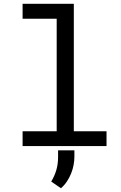

<svg xmlns="http://www.w3.org/2000/svg" viewBox="-20 -770 640 1012"><path d="M99.1 -750H369.1V-78.1H541.5V0H99.1V-78.1H278.8V-671.4H99.1ZM372.1 56.6Q372.1 77.1 367.9 99.6Q363.8 122.1 355 144Q346.2 166 332.8 186.3Q319.3 206.5 301.3 222.2L250 187Q268.1 156.7 277.1 125.7Q286.1 94.7 286.1 58.1V22.5H372.1Z"/></svg>

Font: Roboto Mono
Style: Regular
Weight: 400
Designer: Google
Version: Version 2.000985; 2015; ttfautohint (v1.3)